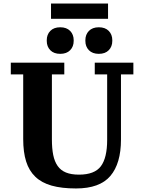

<svg xmlns="http://www.w3.org/2000/svg" viewBox="-20 -1052 809 1084"><path d="M409 12Q328 12 271.5 -4Q215 -20 179.5 -54Q144 -88 127.5 -140.5Q111 -193 111 -267V-632H41V-698H343V-632H273V-265Q273 -214 280.5 -177Q288 -140 305.5 -115Q323 -90 352.5 -78Q382 -66 426 -66Q514 -66 549.5 -113.5Q585 -161 585 -262V-632H515V-698H733V-632H663V-264Q663 -129 603 -58.5Q543 12 409 12ZM320 -748Q284 -748 264 -768.5Q244 -789 244 -821V-825Q244 -857 264 -877.5Q284 -898 320 -898Q356 -898 376 -877.5Q396 -857 396 -825V-821Q396 -789 376 -768.5Q356 -748 320 -748ZM538 -748Q502 -748 482 -768.5Q462 -789 462 -821V-825Q462 -857 482 -877.5Q502 -898 538 -898Q574 -898 594 -877.5Q614 -857 614 -825V-821Q614 -789 594 -768.5Q574 -748 538 -748ZM268 -1032H590V-946H268Z"/></svg>

Font: IBM Plex Serif
Style: Bold
Weight: 700
Designer: Mike Abbink, Paul van der Laan, Pieter van Rosmalen
Foundry: Bold Monday
Version: Version 2.008